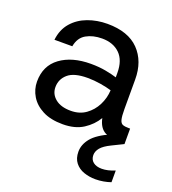

<svg xmlns="http://www.w3.org/2000/svg" viewBox="-131 -607 816 910"><g transform="rotate(20 277.5 -152.0)"><path d="M218 12Q157 12 116.5 -9Q76 -30 55.5 -64Q35 -98 35 -137Q35 -217 93.5 -260Q152 -303 247 -303Q289 -303 323 -296.5Q357 -290 379 -283V-305Q379 -369 345.5 -401.5Q312 -434 256 -434Q210 -434 176.5 -415Q143 -396 135 -351H45Q51 -404 81.5 -439Q112 -474 158 -491Q204 -508 256 -508Q361 -508 415 -452.5Q469 -397 469 -305V-156Q469 -119 473.5 -102.5Q478 -86 489 -82Q500 -78 519 -78H526V0H507Q458 0 426.5 -16Q395 -32 385 -80Q362 -41 321 -14.5Q280 12 218 12ZM232 -61Q276 -61 307.5 -83.5Q339 -106 357 -141.5Q375 -177 377 -217Q354 -224 321 -229.5Q288 -235 255 -235Q187 -235 156.5 -208.5Q126 -182 126 -142Q126 -107 154 -84Q182 -61 232 -61ZM453 204Q422 204 394.5 194.5Q367 185 350 163.5Q333 142 333 108Q333 72 359.5 39.5Q386 7 452 -22L504 -46L526 0L469 28Q434 45 419.5 62.5Q405 80 405 99Q405 122 421 134.5Q437 147 464 147Q494 147 530 132V191Q513 197 493 200.5Q473 204 453 204Z"/></g></svg>

Font: HostGroteskRegular
Style: Regular
Weight: 400
Designer: Doukan Karapınar based on Poppins by Indian Type Foundry, Jonny Pinhorn
Foundry: Element Type
Version: Version 1.001; ttfautohint (v1.8.4.7-5d5b)